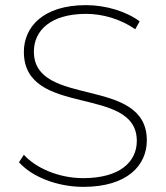

<svg xmlns="http://www.w3.org/2000/svg" viewBox="-20 -724 646 748"><path d="M305 4C476 4 552 -80 552 -177C552 -430 112 -302 112 -523C112 -604 176 -670 316 -670C379 -670 450 -650 507 -610L524 -641C471 -680 392 -704 315 -704C147 -704 73 -618 73 -522C73 -264 513 -395 513 -175C513 -95 449 -30 304 -30C208 -30 119 -70 73 -121L54 -92C103 -36 202 4 305 4Z"/></svg>

Font: Montserrat-Alt1 ExtLt
Style: Regular
Weight: 200
Designer: Differentunic
Foundry: Differentunic
Version: Version 7.222